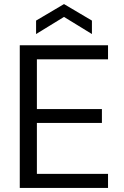

<svg xmlns="http://www.w3.org/2000/svg" viewBox="-20 -922 608 942"><path d="M77 0V-700H510V-631H161V-387H480V-319H161V-69H510V0ZM157 -755V-821L294 -902L431 -821V-755L294 -839Z"/></svg>

Font: DM Sans 10pt
Style: Regular
Weight: 400
Version: Version 4.004;gftools[0.9.30]